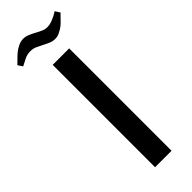

<svg xmlns="http://www.w3.org/2000/svg" viewBox="-284 -761 777 777"><g transform="rotate(-45 105.0 -372.5)"><path d="M242.2 -712.9Q235.4 -707 222.2 -692.9Q210 -679.7 200.7 -672.9Q191.9 -666 176.8 -658.7Q165 -652.8 150.9 -652.8Q137.2 -652.8 124 -658.7Q105 -667 98.6 -670.9Q91.8 -674.8 72.3 -683.6Q60.1 -689 44.9 -689Q25.9 -689 10.7 -681.2Q5.9 -678.2 -4.4 -673.3Q-14.6 -668.5 -19 -666L-32.2 -686Q-28.8 -689 -12.2 -705.6Q-1 -716.8 8.8 -724.6Q17.6 -731.4 32.7 -738.8Q46.4 -745.1 60.1 -745.1Q73.7 -745.1 86.9 -739.3Q106 -731 112.3 -727.1Q118.7 -723.1 137.7 -714.4Q148.9 -709 163.1 -709Q177.7 -709 194.3 -715.8Q213.9 -723.6 229 -733.9ZM69.8 0V-585.9H164.1V0Z"/></g></svg>

Font: SimahzazaarabicW05-Regular
Style: Regular
Weight: 400
Designer: Ahmed zaza
Foundry: Ahmed zaza
Version: Version 1.001